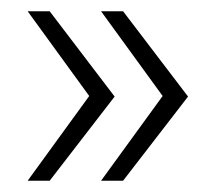

<svg xmlns="http://www.w3.org/2000/svg" viewBox="-20 -368 383 340"><path d="M68 -48H29L138 -198L29 -348H68L183 -197ZM198 -48H159L268 -198L159 -348H198L313 -197Z"/></svg>

Font: Rokkitt ExtraLight
Style: Regular
Weight: 250
Version: Version 3.103